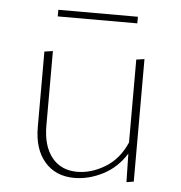

<svg xmlns="http://www.w3.org/2000/svg" viewBox="-45 -591 602 637"><g transform="rotate(5 256.5 -272.5)"><path d="M389 -548V-526H124V-548ZM396 -406 423 -410V-2L399 2L397 -93Q367 -45 320 -21Q273 3 225 3Q163 3 126.5 -39Q90 -81 90 -155V-406L118 -410V-162Q118 -94 148.5 -56Q179 -18 233 -18Q280 -18 326 -46Q372 -74 396 -130Z"/></g></svg>

Font: EauTestInfant Extralight
Style: Regular
Weight: 250
Designer: Christian Thalmann (Catharsis Fonts)
Version: Version 0.001;PS 000.001;hotconv 1.0.88;makeotf.lib2.5.64775